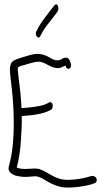

<svg xmlns="http://www.w3.org/2000/svg" viewBox="-20 -848 489 875"><path d="M20 -88C13 -64 41 -49 58 -46L76 -43C92 -41 112 -42 130 -44C150 -47 167 -39 181 -30C203 -16 230 -2 257 4C293 11 354 4 397 -8L408 -12C413 -13 417 -16 419 -20C427 -36 410 -49 397 -46L386 -43C353 -32 291 -24 260 -31C222 -39 192 -67 158 -78C129 -85 86 -70 56 -85L60 -99C66 -125 71 -155 74 -189C76 -229 81 -276 79 -319L123 -323C161 -328 182 -333 203 -343L213 -348C216 -349 217 -352 219 -357C224 -374 215 -385 205 -382L196 -377C175 -366 157 -364 120 -359L78 -355C77 -366 77 -377 76 -389C73 -440 65 -482 61 -530C61 -535 62 -539 63 -542C66 -544 70 -546 73 -547C103 -554 132 -567 160 -567C194 -562 213 -534 250 -538C262 -540 268 -546 279 -549C281 -543 281 -539 286 -536C296 -530 307 -540 303 -558L300 -566C295 -589 274 -589 260 -578C245 -568 223 -575 211 -583C197 -592 179 -600 161 -602C144 -604 126 -600 106 -594C80 -586 61 -582 41 -571C30 -564 25 -550 25 -530C26 -515 27 -500 29 -485C44 -372 52 -217 25 -108ZM146 -706C136 -688 155 -665 164 -684L172 -699C183 -721 202 -742 217 -762C227 -774 232 -783 237 -788C241 -794 246 -798 246 -808C246 -818 243 -828 237 -828C234 -828 230 -827 228 -824C205 -793 174 -758 154 -721Z"/></svg>

Font: Stray Cat
Style: SuCn
Weight: 400
Version: Version 1.0